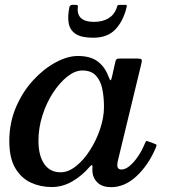

<svg xmlns="http://www.w3.org/2000/svg" viewBox="-20 -762 698 794"><path d="M365.5 -606Q424 -606 456.5 -639.8Q489 -673.5 503 -730Q505 -737.5 504.2 -739.8Q503.5 -742 495.5 -742H475.5Q466.5 -742 465.5 -738.2Q464.5 -734.5 462 -727.5Q451.5 -699.5 427.2 -685.5Q403 -671.5 368.5 -671.5Q332 -671.5 315 -687.2Q298 -703 302 -734Q303 -742 294.5 -742H280.5Q269 -742 267 -732.5Q259 -694 264.2 -665.5Q269.5 -637 293.2 -621.5Q317 -606 365.5 -606ZM410 -320Q410 -276.5 394.2 -229.2Q378.5 -182 352.2 -141Q326 -100 294.2 -74.8Q262.5 -49.5 231 -49.5Q186.5 -49.5 162.8 -84.2Q139 -119 139 -180Q139 -233 155.5 -284.8Q172 -336.5 199.2 -378.2Q226.5 -420 258.2 -445.2Q290 -470.5 320.5 -470.5Q357 -470.5 376.5 -449.5Q396 -428.5 403 -394.2Q410 -360 410 -320ZM624.5 -151.5Q628 -160.5 627.2 -162.8Q626.5 -165 618 -168L595 -176.5Q586.5 -180 584.5 -178.5Q582.5 -177 579 -168.5Q567 -139 550.2 -114.5Q533.5 -90 515.8 -75.5Q498 -61 482.5 -61Q465 -61 465 -79.5Q465 -83.5 465.8 -88.5Q466.5 -93.5 467.5 -97.5L565 -500.5Q568 -512.5 565.2 -516.2Q562.5 -520 546.5 -520H475.5Q465.5 -520 462 -517Q458.5 -514 457 -506.5L444 -448.5Q440.5 -432 437.8 -430.2Q435 -428.5 427.5 -448.5Q412.5 -487 382.8 -508.8Q353 -530.5 302 -530.5Q259.5 -530.5 210.5 -504.2Q161.5 -478 117.8 -430.8Q74 -383.5 46.2 -319Q18.5 -254.5 18.5 -178.5Q18.5 -108 43.5 -66.2Q68.5 -24.5 108.2 -6.5Q148 11.5 193.5 11.5Q239 11.5 279.2 -12Q319.5 -35.5 351 -72.5Q356.5 -79 359.5 -79.2Q362.5 -79.5 362.5 -74Q362 -70 362 -64.5Q362 -59 362.5 -49Q365 -23.5 384.5 -5.8Q404 12 439.5 12Q496 12 545 -33.8Q594 -79.5 624.5 -151.5Z"/></svg>

Font: Besley Medium
Style: Italic
Weight: 500
Italic angle: -13°
Designer: Owen Earl
Foundry: indestructible type*
Version: Version 2.001